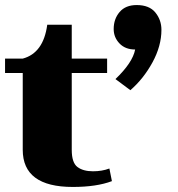

<svg xmlns="http://www.w3.org/2000/svg" viewBox="-26 -730 704 760"><path d="M613 -612Q613 -548 577.5 -483Q542 -418 490 -373L431 -417Q499 -482 509 -534Q470 -534 447 -558Q424 -582 424 -615Q424 -655 447.5 -682.5Q471 -710 515 -710Q565 -710 589 -680.5Q613 -651 613 -612ZM407 -63 417 -13Q356 10 262 10Q64 10 64 -137V-441H-6V-498H64Q146 -520 161 -632H258V-498H398V-441H258V-137Q258 -86 280.5 -69Q303 -52 342 -52Q378 -52 407 -63Z"/></svg>

Font: Trirong Black
Style: Regular
Weight: 900
Designer: Katatrad Team
Foundry: CadsonDemak
Version: Version 1.001